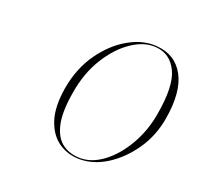

<svg xmlns="http://www.w3.org/2000/svg" viewBox="-78 -791 565 545"><g transform="rotate(20 204.5 -518.5)"><path d="M309 -707Q366 -703 392 -655.5Q418 -608 403.5 -523Q394.5 -469 364.8 -425.5Q335 -382 294.8 -356.2Q254.5 -330.5 212.5 -330.5Q177 -330.5 149 -349.5Q121 -368.5 108 -407.5Q95 -446.5 105 -506.5Q116 -569.5 148.8 -615.8Q181.5 -662 224.5 -686.2Q267.5 -710.5 309 -707ZM213 -334Q248.5 -334 282.8 -360Q317 -386 342.2 -429.8Q367.5 -473.5 376.5 -526Q392.5 -616.5 372.2 -658.2Q352 -700 308.5 -703.5Q272 -706.5 234.8 -681.2Q197.5 -656 169 -609.8Q140.5 -563.5 130.5 -503.5Q119.5 -440 128.2 -402.8Q137 -365.5 159.8 -349.8Q182.5 -334 213 -334Z"/></g></svg>

Font: Fraunces 144pt Thin
Style: Italic
Weight: 100
Italic angle: -16°
Version: Version 1.000;[b76b70a41]